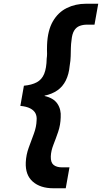

<svg xmlns="http://www.w3.org/2000/svg" viewBox="-20 -831 546 1028"><path d="M266 177Q196 177 155.5 141.5Q115 106 118 38Q120 -3 134 -41Q148 -79 161.5 -115.5Q175 -152 176 -187Q178 -208 170 -224Q162 -240 142 -250.5Q122 -261 89 -264L108 -372Q150 -376 177 -390.5Q204 -405 216.5 -435.5Q229 -466 230 -517Q232 -531 232 -543Q232 -555 231.5 -566.5Q231 -578 232 -591Q235 -668 263 -716.5Q291 -765 337.5 -788Q384 -811 441 -811H506L486 -699H446Q424 -699 406 -692Q388 -685 377 -667Q366 -649 363 -616Q360 -596 359.5 -575Q359 -554 358.5 -530.5Q358 -507 353 -478Q349 -434 332.5 -400.5Q316 -367 287 -347Q258 -327 219 -319V-317Q267 -306 287.5 -275.5Q308 -245 305 -203Q304 -162 291.5 -125.5Q279 -89 266 -56Q253 -23 252 7Q251 39 267 52Q283 65 312 65H352L332 177Z"/></svg>

Font: DM Sans
Style: Bold Italic
Weight: 700
Italic angle: -10°
Designer: Colophon Foundry, Jonny Pinhorn
Foundry: Colophon Foundry
Version: Version 4.004;gftools[0.9.30]